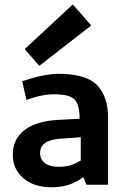

<svg xmlns="http://www.w3.org/2000/svg" viewBox="-20 -812 550 844"><path d="M36.2 0ZM77.5 -455 96.2 -372.5Q162.5 -397.5 218.8 -397.5Q285 -397.5 307.5 -375Q330 -352.5 330 -290L236.2 -285Q140 -280 88.1 -240.6Q36.2 -201.2 36.2 -131.2Q36.2 -68.8 82.5 -28.8Q128.8 11.2 206.2 11.2Q290 11.2 346.2 -33.8L360 0H455V-295Q455 -387.5 406.9 -437.5Q358.8 -487.5 237.5 -487.5Q175 -487.5 77.5 -455ZM236.2 -78.8Q198.8 -78.8 177.5 -95Q156.2 -111.2 156.2 -140Q156.2 -197.5 250 -202.5L335 -208.8V-106.2Q328.8 -102.5 312.5 -94.4Q296.2 -86.2 278.8 -82.5Q261.2 -78.8 236.2 -78.8ZM152.5 -522.5 381.2 -700 300 -792.5 88.8 -596.2Z"/></svg>

Font: Cambay
Style: Bold
Weight: 700
Designer: Pooja Saxena
Foundry: Pooja Saxena
Version: Version 1.096;PS 001.096;hotconv 1.0.70;makeotf.lib2.5.58329